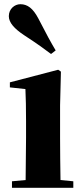

<svg xmlns="http://www.w3.org/2000/svg" viewBox="-20 -894 398 914"><path d="M245 -654C223 -691 202 -729 162 -807C137 -854 111 -874 77 -874C50 -874 22 -852 22 -817C22 -786 49 -757 94 -727C160 -684 191 -661 223 -637ZM101 0H329V-31L268 -37C267 -95 266 -182 266 -238V-392L270 -553L257 -562L27 -502V-478L101 -470C103 -423 104 -384 104 -318V-238L102 -37L37 -31V0Z"/></svg>

Font: Noto Serif CJK SC Black
Style: Regular
Weight: 900
Designer: Ryoko NISHIZUKA 西塚涼子 (kana & ideographs); Frank Grießhammer (Latin, Greek & Cyrillic); Wenlong ZHANG 张文龙 (bopomofo); San
Foundry: Adobe
Version: Version 2.001;hotconv 1.1.0;makeotfexe 2.6.0